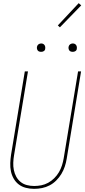

<svg xmlns="http://www.w3.org/2000/svg" viewBox="-20 -1187 540 1215"><path d="M195 8Q169 8 143.5 1.5Q118 -5 98.5 -20Q79 -35 66.5 -57Q54 -79 49 -103.5Q44 -128 45 -155Q46 -182 50 -208L137 -735H157L69 -205Q65 -182 64 -158Q63 -134 67.5 -111.5Q72 -89 82.5 -69.5Q93 -50 110 -36Q127 -22 149.5 -16Q172 -10 196 -10Q219 -10 241.5 -14.5Q264 -19 285 -30.5Q306 -42 323.5 -59.5Q341 -77 353 -97.5Q365 -118 372 -140Q379 -162 383 -185L474 -735H493L402 -182Q398 -157 390 -133Q382 -109 368.5 -86.5Q355 -64 336 -45Q317 -26 294 -14Q271 -2 246 3Q221 8 196 8Q196 8 195.5 8Q195 8 195 8ZM440 -859Q434 -859 428 -861Q422 -863 418.5 -868Q415 -873 414 -879Q413 -885 414 -891Q415 -896 417.5 -900Q420 -904 423.5 -906.5Q427 -909 431.5 -910.5Q436 -912 440 -912Q447 -912 452.5 -909.5Q458 -907 461.5 -902Q465 -897 466 -891Q467 -885 466 -879Q466 -874 463.5 -870Q461 -866 457 -863.5Q453 -861 449 -860Q445 -859 440 -859ZM240 -859Q234 -859 228 -861Q222 -863 218.5 -868Q215 -873 214 -879Q213 -885 214 -891Q215 -896 217.5 -900Q220 -904 223.5 -906.5Q227 -909 231.5 -910.5Q236 -912 240 -912Q247 -912 252.5 -909.5Q258 -907 261.5 -902Q265 -897 266 -891Q267 -885 266 -879Q266 -874 263.5 -870Q261 -866 257 -863.5Q253 -861 249 -860Q245 -859 240 -859ZM359 -1014 346 -1026 478 -1167 494 -1153Z"/></svg>

Font: Iosevka Curly Thin Oblique
Style: Regular
Weight: 100
Italic angle: -9°
Monospace: yes
Designer: Belleve Invis
Foundry: Belleve Invis
Version: Version 11.1.0; ttfautohint (v1.8.3)